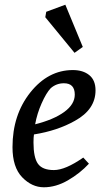

<svg xmlns="http://www.w3.org/2000/svg" viewBox="-20 -785 435 814"><path d="M331 -586 296 -561 172 -712 176 -735 257 -765ZM333 -117 357 -91Q319 -50 268 -20.5Q217 9 166 9Q115 9 74 -33.5Q33 -76 33 -161Q33 -298 108.5 -393Q184 -488 289 -488Q332 -488 358.5 -466.5Q385 -445 385 -402Q385 -321 298 -273Q224 -231 124 -215Q122 -203 122 -181Q122 -117 141 -90.5Q160 -64 208.5 -64Q257 -64 333 -117ZM129 -258Q208 -278 252.5 -310.5Q297 -343 297 -384Q297 -432 251 -432Q219 -432 195 -411Q176 -391 156.5 -347Q137 -303 129 -258Z"/></svg>

Font: Poly
Style: Italic
Weight: 400
Italic angle: -10°
Designer: Nicolas Silva
Foundry: Jose Nicolas Silva Schwarzenberg
Version: Version 1.003